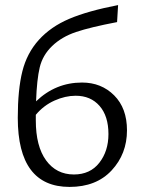

<svg xmlns="http://www.w3.org/2000/svg" viewBox="-20 -731 563 756"><path d="M303 -406Q379 -406 429.5 -355.5Q480 -305 480 -218Q480 -125 419.5 -60Q359 5 254 5Q50 5 50 -267Q50 -378 68 -450Q86 -522 133 -574Q180 -626 253 -657Q326 -688 445 -711L441 -644Q336 -624 279.5 -605Q223 -586 185.5 -550Q148 -514 136.5 -466Q125 -418 122 -332Q199 -406 303 -406ZM271 -44Q335 -44 371 -90Q407 -136 407 -203Q407 -274 372 -314Q337 -354 278 -354Q237 -354 194.5 -335Q152 -316 121 -279V-257Q121 -155 161.5 -99.5Q202 -44 271 -44Z"/></svg>

Font: EauTestInfant
Style: Italic
Weight: 400
Italic angle: -12°
Designer: Christian Thalmann (Catharsis Fonts)
Version: Version 0.001;PS 000.001;hotconv 1.0.88;makeotf.lib2.5.64775